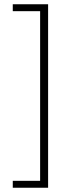

<svg xmlns="http://www.w3.org/2000/svg" viewBox="-20 -736 304 902"><path d="M40 146H206V-716H40V-683.5H168.5V113.5H40Z"/></svg>

Font: Anybody SemiExpanded ExtraLight
Style: Regular
Weight: 250
Width: 6
Version: Version 1.113;gftools[0.9.25]